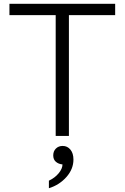

<svg xmlns="http://www.w3.org/2000/svg" viewBox="-20 -720 660 1017"><path d="M590 -700V-640H345V0H275V-640H30V-700ZM369 125Q369 176 331.5 218Q294 260 239 277V237Q271 222 291 197.5Q311 173 311 151Q290 149 276 137Q262 125 262 103Q262 81 276 67Q290 53 312 53Q337 53 353 72.5Q369 92 369 125Z"/></svg>

Font: Goli Light
Style: Regular
Weight: 300
Designer: jaikishan Patel
Foundry: MagicType
Version: Version 1.000